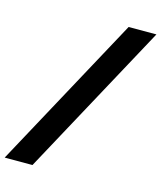

<svg xmlns="http://www.w3.org/2000/svg" viewBox="-160 -793 840 1001"><g transform="rotate(15 260.0 -292.5)"><path d="M-39 120H111L559 -705H409Z"/></g></svg>

Font: Mluvka Bold
Style: Italic
Weight: 700
Italic angle: -8°
Designer: Modified by Jiří Krblich, Original typeface by Gumpita Rahayu
Foundry: Gumpita Rahayu & Jiří Krblich
Version: Version 2.000;Glyphs 3.1.1 (3134)